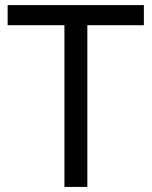

<svg xmlns="http://www.w3.org/2000/svg" viewBox="-20 -734 596 754"><path d="M323 0H233V-635H10V-714H545V-635H323Z"/></svg>

Font: Noto Sans Tifinagh SIL
Style: Regular
Weight: 400
Designer: JamraPatel
Foundry: JamraPatel LLC
Version: Version 2.006; ttfautohint (v1.8.4.7-5d5b)